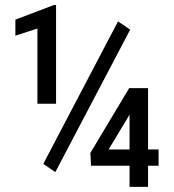

<svg xmlns="http://www.w3.org/2000/svg" viewBox="-20 -729 677 749"><path d="M198.7 -324.2H126V-617.7L40 -589.8V-652.3L190.4 -709.5H198.7ZM195.8 -57.6 148.9 -89.8 440.4 -645.5 487.8 -613.3ZM403.8 -146H485.4V-282.2L480.5 -273.4ZM557.6 -146H598.6V-82.5H557.6V0H485.4V-82.5H335L332.5 -132.3L483.9 -385.3H557.6Z"/></svg>

Font: MAUL Condensed
Style: Condensed Regular
Weight: 400
Designer: MAUL
Version: Version 1.0; 2020; ttfautohint (v1.8.3)